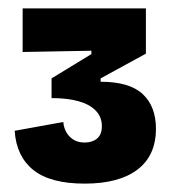

<svg xmlns="http://www.w3.org/2000/svg" viewBox="-20 -699 421 458"><path d="M182 -261Q100 -261 59.5 -293.5Q19 -326 15 -387L131 -408Q132 -395 138 -384Q144 -373 155 -366Q166 -359 182 -359Q200 -359 211.5 -368.5Q223 -378 223 -398Q223 -420 208.5 -435Q194 -450 167.5 -457.5Q141 -465 103 -465V-512L198 -570V-578L34 -575V-679H328V-571L220 -512V-504Q289 -504 320.5 -474.5Q352 -445 352 -392Q352 -328 308 -294.5Q264 -261 182 -261Z"/></svg>

Font: Bricolage Grotesque SemiCondensed ExtraBold
Style: Regular
Weight: 800
Width: 4
Designer: Mathieu Triay
Foundry: Atelier Triay
Version: Version 1.001;gftools[0.9.33.dev8+g029e19f]